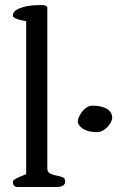

<svg xmlns="http://www.w3.org/2000/svg" viewBox="-20 -743 515 763"><path d="M31 -20Q31 -25 37.5 -29.5Q44 -34 53 -38Q62 -42 71 -45.5Q80 -49 84 -51V-659Q62 -662 46.5 -668Q31 -674 31 -680Q31 -694 43 -702Q55 -710 72.5 -715Q90 -720 109.5 -721.5Q129 -723 145 -723Q164 -723 168 -714V-74Q168 -59 179 -53.5Q190 -48 203.5 -45.5Q217 -43 228 -39Q239 -35 239 -22Q239 0 205 0H50Q38 0 34.5 -7Q31 -14 31 -20ZM289 -259Q289 -268 294 -279Q299 -290 306.5 -299.5Q314 -309 324.5 -316Q335 -323 345 -323Q369 -323 385 -318.5Q401 -314 410 -307Q419 -300 422.5 -291.5Q426 -283 426 -276Q426 -267 420.5 -257Q415 -247 406.5 -238Q398 -229 387.5 -223.5Q377 -218 366 -218Q343 -218 328 -223Q313 -228 304.5 -235Q296 -242 292.5 -249Q289 -256 289 -259Z"/></svg>

Font: Asar
Style: Regular
Weight: 400
Designer: Eben Sorkin
Foundry: Eben Sorkin, Pria Ravichandran
Version: Version 1.003; ttfautohint (v1.3) -l 8 -r 50 -G 0 -x 0 -H 45